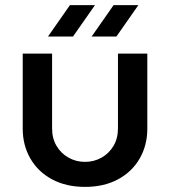

<svg xmlns="http://www.w3.org/2000/svg" viewBox="-20 -720 666 752"><path d="M313 12Q239 12 184 -17.5Q129 -47 99 -99Q69 -151 69 -216V-510H184V-217Q184 -178 201.5 -148.5Q219 -119 248.5 -102.5Q278 -86 313 -86Q348 -86 377.5 -102.5Q407 -119 424.5 -148.5Q442 -178 442 -217V-510H557V-216Q557 -151 527 -99Q497 -47 442 -17.5Q387 12 313 12ZM339 -577 425 -700H522L436 -577ZM168 -577 254 -700H352L266 -577Z"/></svg>

Font: MuseoModerno Thin Medium
Style: Regular
Weight: 500
Version: Version 1.003